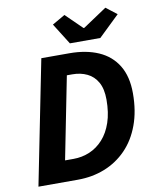

<svg xmlns="http://www.w3.org/2000/svg" viewBox="-92 -923 806 993"><g transform="rotate(-10 310.5 -426.0)"><path d="M28.6 0 158.6 -651.8H305.6Q393.8 -651.8 458.5 -623.4Q523.2 -595 558.4 -537.2Q593.7 -479.3 593.7 -391.3Q593.7 -297.7 566.7 -224.8Q539.8 -151.8 491.1 -101.8Q442.4 -51.8 377.2 -25.9Q312 0 235.4 0ZM187.8 -110H232.3Q277.2 -110 317.1 -126.8Q357 -143.7 387.8 -177.6Q418.6 -211.6 436 -262.8Q453.4 -314 453.4 -382.6Q453.4 -438.9 433.6 -474Q413.7 -509.1 379.4 -525.4Q345.2 -541.8 302.1 -541.8H273.3ZM317.5 -701.8 247.9 -812.5 315 -851.2 400.7 -767.7H404.7L530.1 -851.5L587 -807.5L477.3 -701.8Z"/></g></svg>

Font: Source Sans Variable
Style: Italic
Weight: 200
Italic angle: -11°
Designer: Paul D. Hunt
Foundry: Adobe Systems Incorporated
Version: Version 3.006;hotconv 1.0.111;makeotfexe 2.5.65597